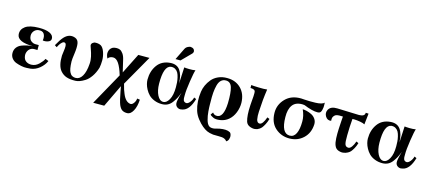

<svg xmlns="http://www.w3.org/2000/svg" viewBox="-66 -1396 5170 2302"><g transform="rotate(15 2519.0 -244.5)"><path d="M474 -131Q451 -77 400.5 -35.5Q350 6 290 13Q272 14 242 16Q212 18 175.5 10.5Q139 3 107.5 -9Q76 -21 54.5 -48.5Q33 -76 33 -114Q33 -154 54.5 -182.5Q76 -211 112 -225Q148 -239 180.5 -245.5Q213 -252 249 -254Q54 -257 47 -348Q42 -409 94.5 -447.5Q147 -486 261 -487Q349 -488 397.5 -465Q446 -442 445 -398Q444 -370 410 -358Q376 -346 345 -352Q353 -404 333 -434.5Q313 -465 261 -458Q225 -452 204 -421.5Q183 -391 192 -348Q200 -308 243 -291Q253 -287 270.5 -286Q288 -285 300 -286H313V-285V-284V-283V-282V-281V-280V-279V-278V-277V-276V-275V-274V-273V-271V-270V-269V-268V-267V-265V-264V-263V-261V-260V-258V-257V-255V-254V-252V-251V-249V-247V-246V-244V-243V-241V-239V-237V-236V-234V-224L301 -225Q289 -226 272 -225.5Q255 -225 244 -221Q212 -209 196.5 -178Q181 -147 187 -114Q193 -72 223 -52.5Q253 -33 293 -36Q341 -39 380.5 -77.5Q420 -116 434 -147Z M1087 -213Q1067 -147 1033.5 -99Q1000 -51 963.5 -28.5Q927 -6 898 4Q869 14 846 14Q781 16 737 1.5Q693 -13 660 -51Q610 -110 614 -237Q615 -252 621 -292.5Q627 -333 626 -358Q625 -383 613 -392Q596 -404 574.5 -385.5Q553 -367 540 -342L527 -317L500 -335Q541 -410 573 -445Q636 -513 712 -484Q750 -469 757 -422.5Q764 -376 753 -299Q742 -222 743 -198Q746 -98 767 -64Q775 -50 781.5 -42.5Q788 -35 803.5 -27.5Q819 -20 841 -20Q890 -20 921.5 -73Q953 -126 960 -225Q964 -269 953.5 -315Q943 -361 929.5 -397Q916 -433 915 -440Q909 -468 941 -484Q952 -492 981 -490Q1010 -488 1030 -477Q1060 -459 1078 -407Q1096 -355 1095.5 -304Q1095 -253 1087 -213Z M1653 33Q1649 119 1619 173Q1589 227 1549 228Q1512 229 1487 214.5Q1462 200 1443 157Q1433 133 1422.5 89Q1412 45 1402.5 -7.5Q1393 -60 1392 -65L1259 213H1122L1344 -186Q1316 -280 1284 -327.5Q1252 -375 1212 -374Q1168 -372 1150 -343Q1127 -385 1133.5 -421.5Q1140 -458 1168 -478Q1174 -483 1187.5 -487.5Q1201 -492 1223 -493Q1245 -494 1265.5 -486Q1286 -478 1306 -450Q1326 -422 1336 -375L1370 -230L1496 -481H1635L1420 -104Q1440 -24 1458 14Q1495 104 1555 111Q1577 113 1597 85.5Q1617 58 1618 28Z M2129 -696Q2130 -688 2127 -680Q2124 -672 2120 -667.5Q2116 -663 2107.5 -654.5Q2099 -646 2096 -643L2002 -548H1940L2012 -695Q2026 -722 2061 -733Q2079 -740 2102 -731Q2125 -722 2129 -696ZM2303 -149Q2260 -1 2175 15Q2165 18 2151.5 19Q2138 20 2120.5 12Q2103 4 2093 -15Q2088 -26 2087 -40.5Q2086 -55 2090.5 -79.5Q2095 -104 2099.5 -121Q2104 -138 2114 -176Q2097 -132 2082.5 -104.5Q2068 -77 2045 -46Q2022 -15 1991 0.5Q1960 16 1921 16Q1869 16 1826 -1.5Q1783 -19 1756.5 -46Q1730 -73 1712 -106.5Q1694 -140 1686.5 -170Q1679 -200 1679 -225Q1679 -329 1733 -404.5Q1787 -480 1892 -488Q1974 -494 2013.5 -439Q2053 -384 2057 -277L2067 -479Q2084 -476 2127.5 -475Q2171 -474 2206 -480Q2194 -450 2176 -332.5Q2158 -215 2159 -158V-143Q2158 -128 2159 -121.5Q2160 -115 2162.5 -102.5Q2165 -90 2173 -83Q2181 -76 2193 -73Q2217 -67 2243 -98Q2269 -129 2275 -161ZM2032 -223Q2032 -255 2030 -282Q2028 -309 2020.5 -342Q2013 -375 2001 -397.5Q1989 -420 1966 -434Q1943 -448 1912 -445Q1824 -433 1826 -213Q1827 -127 1856 -70.5Q1885 -14 1930 -14Q1970 -14 2001 -69Q2032 -124 2032 -223Z M2839 -246Q2840 -184 2816 -123.5Q2792 -63 2748 -26Q2706 10 2647 19.5Q2588 29 2557 12Q2527 -2 2519 -15L2541 -46Q2559 -21 2585 -19Q2677 -9 2684 -201Q2687 -331 2668 -394Q2649 -457 2592 -457Q2556 -457 2532 -435Q2508 -413 2496.5 -369.5Q2485 -326 2481 -275.5Q2477 -225 2479 -155Q2479 -154 2479 -131.5Q2479 -109 2480 -91.5Q2481 -74 2483 -44.5Q2485 -15 2489.5 8.5Q2494 32 2500.5 57Q2507 82 2517.5 100.5Q2528 119 2542 128Q2554 136 2572.5 137.5Q2591 139 2605.5 136Q2620 133 2640 127.5Q2660 122 2667 121Q2751 106 2793 129Q2808 137 2813.5 162.5Q2819 188 2810 213.5Q2801 239 2780 247Q2774 231 2749 220Q2725 210 2678 211Q2631 212 2610 210Q2561 204 2531 190Q2501 176 2470 150Q2438 124 2402.5 79Q2367 34 2351 -16Q2318 -124 2336 -249Q2342 -291 2360 -331Q2378 -371 2408.5 -408Q2439 -445 2488.5 -467.5Q2538 -490 2599 -489Q2704 -489 2770 -423Q2836 -357 2839 -246Z M3214 -146Q3202 -105 3186 -75Q3170 -45 3157.5 -29.5Q3145 -14 3128.5 -3.5Q3112 7 3104 9.5Q3096 12 3084 14Q3057 21 3017 7Q2977 -7 2964 -44Q2942 -113 2950 -248Q2951 -268 2954 -302.5Q2957 -337 2958.5 -358Q2960 -379 2959.5 -399Q2959 -419 2955 -426Q2943 -446 2898 -446V-483Q2911 -480 2985 -477.5Q3059 -475 3096 -480Q3076 -349 3069 -198Q3067 -172 3068.5 -147Q3070 -122 3073.5 -103Q3077 -84 3087.5 -72.5Q3098 -61 3114 -62Q3152 -64 3185 -158Z M3804 -508Q3803 -503 3805 -477Q3807 -451 3798.5 -416.5Q3790 -382 3771 -376Q3730 -362 3623 -398Q3614 -401 3600 -407Q3586 -413 3576.5 -415.5Q3567 -418 3553 -418Q3468 -420 3429 -367.5Q3390 -315 3392 -218Q3394 -16 3500 -16Q3550 -16 3576 -69Q3602 -122 3602 -218Q3603 -288 3569 -362Q3591 -362 3620 -355Q3649 -348 3680 -333Q3711 -318 3731 -289Q3751 -260 3750 -223Q3745 -113 3674.5 -47.5Q3604 18 3503 18Q3401 18 3328 -47Q3255 -112 3253 -232Q3251 -334 3324 -409.5Q3397 -485 3520 -482Q3521 -482 3556.5 -479.5Q3592 -477 3624 -476.5Q3656 -476 3695.5 -477Q3735 -478 3764.5 -486Q3794 -494 3804 -508Z M4345 -515Q4344 -506 4342.5 -492Q4341 -478 4337.5 -447.5Q4334 -417 4332 -398L4330 -378Q4309 -390 4270.5 -396.5Q4232 -403 4204 -404H4175Q4166 -304 4165 -198Q4163 -114 4174 -85.5Q4185 -57 4219 -58Q4237 -59 4256.5 -85Q4276 -111 4291 -155L4319 -142Q4307 -102 4290 -72Q4273 -42 4259.5 -27Q4246 -12 4227 -2Q4208 8 4200.5 9.5Q4193 11 4179 14Q4153 21 4115.5 9Q4078 -3 4063 -41Q4049 -74 4046.5 -130.5Q4044 -187 4047 -246Q4048 -287 4052.5 -340.5Q4057 -394 4057 -402Q4054 -401 4032 -402.5Q4010 -404 3988.5 -400.5Q3967 -397 3955 -385Q3939 -369 3935.5 -354Q3932 -339 3934 -316Q3888 -307 3862 -350Q3838 -391 3859 -432Q3886 -482 3967 -479Q4189 -470 4238 -470Q4310 -470 4310 -517Z M5038 -149Q4995 -1 4910 15Q4900 18 4886.5 19Q4873 20 4855.5 12Q4838 4 4828 -15Q4823 -26 4822 -40.5Q4821 -55 4825.5 -79.5Q4830 -104 4834.5 -121Q4839 -138 4849 -176Q4832 -132 4817.5 -104.5Q4803 -77 4780 -46Q4757 -15 4726 0.5Q4695 16 4656 16Q4604 16 4561 -1.5Q4518 -19 4491.5 -46Q4465 -73 4447 -106.5Q4429 -140 4421.5 -170Q4414 -200 4414 -225Q4414 -329 4468 -404.5Q4522 -480 4627 -488Q4709 -494 4748.5 -439Q4788 -384 4792 -277L4802 -479Q4819 -476 4862.5 -475Q4906 -474 4941 -480Q4929 -450 4911 -332.5Q4893 -215 4894 -158V-143Q4893 -128 4894 -121.5Q4895 -115 4897.5 -102.5Q4900 -90 4908 -83Q4916 -76 4928 -73Q4952 -67 4978 -98Q5004 -129 5010 -161ZM4767 -223Q4767 -255 4765 -282Q4763 -309 4755.5 -342Q4748 -375 4736 -397.5Q4724 -420 4701 -434Q4678 -448 4647 -445Q4559 -433 4561 -213Q4562 -127 4591 -70.5Q4620 -14 4665 -14Q4705 -14 4736 -69Q4767 -124 4767 -223Z"/></g></svg>

Font: GFS Artemisia
Style: Bold
Weight: 700
Designer: Designed by Takis Katsoulidis.
Foundry: Designed by Takis Katsoulidis.
Version: Version 1.0